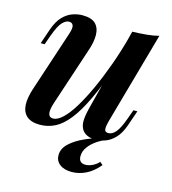

<svg xmlns="http://www.w3.org/2000/svg" viewBox="-107 -618 802 894"><g transform="rotate(15 293.5 -171.0)"><path d="M395 -349Q357 -242 324 -172Q291 -102 258.5 -61Q226 -20 192 -3Q158 14 120 14Q78 14 56.5 -5Q35 -24 33 -57.5Q31 -91 46 -137L143 -431Q153 -461 148 -473Q143 -485 128 -485Q113 -485 96.5 -468Q80 -451 61 -399L45 -354H26L51 -427Q66 -469 87.5 -491Q109 -513 133.5 -521.5Q158 -530 181 -530Q225 -530 244.5 -510.5Q264 -491 264.5 -456.5Q265 -422 249 -377L158 -102Q134 -30 172 -30Q193 -30 218 -53.5Q243 -77 269.5 -120.5Q296 -164 322.5 -222Q349 -280 373.5 -348Q398 -416 418 -491ZM426 -85Q419 -60 420 -45.5Q421 -31 438 -31Q457 -31 473.5 -50.5Q490 -70 507 -117L524 -164H543L517 -89Q503 -49 481.5 -26.5Q460 -4 435.5 5Q411 14 387 14Q363 14 346 5.5Q329 -3 321 -18Q311 -36 312.5 -62Q314 -88 324 -126L424 -516Q460 -517 492 -520Q524 -523 551 -530ZM451 -3Q424 6 398.5 22.5Q373 39 357 60.5Q341 82 341 106Q341 139 373 139Q390 139 408 130Q426 121 437 108L451 120Q422 155 388.5 171.5Q355 188 320 188Q283 188 262 171.5Q241 155 241 128Q241 96 268.5 70.5Q296 45 338 26.5Q380 8 421 -3Z"/></g></svg>

Font: Playfair Display SemiBold
Style: Italic
Weight: 600
Italic angle: -14°
Designer: Claus Eggers Sørensen
Foundry: Claus Eggers Sørensen
Version: Version 1.203